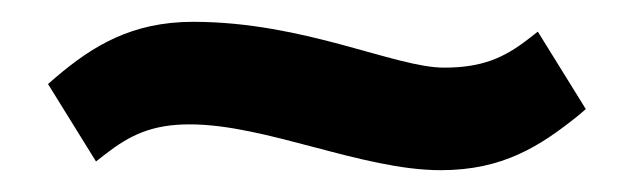

<svg xmlns="http://www.w3.org/2000/svg" viewBox="-20 -382 577 176"><path d="M24 -305 68 -234 77 -241C99 -258 119 -268 154 -268C224 -268 312 -226 384 -226C441 -226 475 -248 510 -276L517 -282L473 -353L464 -346C442 -329 422 -320 387 -320C342 -320 259 -362 157 -362C101 -362 65 -340 31 -311Z"/></svg>

Font: Charger Pro
Style: ExBdExt
Weight: 400
Designer: Jasper
Foundry: Cannot Into Space Fonts
Version: Version 1.09